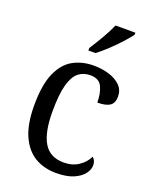

<svg xmlns="http://www.w3.org/2000/svg" viewBox="-145 -846 746 937"><g transform="rotate(20 228.5 -378.0)"><path d="M262 10Q200 10 152.5 -18Q105 -46 77.5 -106.5Q50 -167 50 -265Q50 -372 77.5 -433.5Q105 -495 152 -520.5Q199 -546 258 -546Q301 -546 338 -534.5Q375 -523 397.5 -500.5Q420 -478 420 -444Q420 -410 399.5 -396Q379 -382 335 -382Q335 -429 319.5 -462.5Q304 -496 258 -496Q223 -496 197.5 -476Q172 -456 158 -406Q144 -356 144 -266Q144 -159 176 -105Q208 -51 280 -51Q325 -51 357 -72.5Q389 -94 404 -126Q421 -112 421 -87Q421 -65 404 -42.5Q387 -20 352 -5Q317 10 262 10ZM207 -619Q228 -651 251.5 -691.5Q275 -732 290 -766H393V-756Q381 -739 355.5 -710.5Q330 -682 299.5 -653.5Q269 -625 244 -606H207Z"/></g></svg>

Font: Noto Serif Hebrew SemiCondensed
Style: Regular
Weight: 400
Width: 4
Designer: Monotype Design Team
Foundry: Monotype Imaging Inc.
Version: Version 2.004; ttfautohint (v1.8.4.7-5d5b)